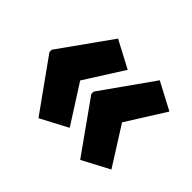

<svg xmlns="http://www.w3.org/2000/svg" viewBox="-110 -689 817 817"><g transform="rotate(45 298.0 -280.5)"><path d="M26 -287V-273L192 -41L315 -106L204 -280L315 -455L192 -520ZM278 -287V-273L443 -41L566 -106L456 -280L566 -455L443 -520Z"/></g></svg>

Font: Noto Sans Sinhala UI Condensed Black
Style: Regular
Weight: 900
Width: 3
Designer: Jelle Bosma - Monotype Design Team
Foundry: Monotype Imaging Inc.
Version: Version 2.006